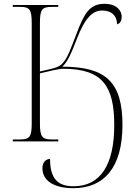

<svg xmlns="http://www.w3.org/2000/svg" viewBox="-20 -740 707 1005"><path d="M364 245C524 245 621 138 621 -86C621 -311 534 -391 306 -391C334 -416 353 -461 381 -533C426 -651 467 -685 515 -685C565 -685 592 -657 593 -613C610 -617 617 -634 617 -653C617 -682 593 -720 527 -720C448 -720 420 -669 378 -557C347 -476 336 -446 318 -422C294 -388 278 -386 189 -366V-619C189 -690 199 -704 252 -704H285V-714H47V-704H86C135 -704 146 -690 146 -619V-95C146 -24 136 -10 83 -10H47V0H285V-10H252C200 -10 189 -24 189 -95V-356C231 -366 286 -380 312 -380C519 -380 578 -286 578 -85C578 124 505 235 365 235C285 235 242 198 242 92C220 92 202 110 202 140C202 204 259 245 364 245Z"/></svg>

Font: Noto Serif Display ExtraLight
Style: Regular
Weight: 200
Designer: Monotype Design Team
Foundry: Monotype Imaging Inc.
Version: Version 2.009